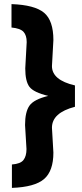

<svg xmlns="http://www.w3.org/2000/svg" viewBox="-20 -781 401 935"><path d="M109 -55 102 -172Q102 -236 123.5 -266.5Q145 -297 215 -314Q144 -331 123.5 -358Q103 -385 103 -448L110 -576Q110 -609 94.5 -626Q79 -643 36 -647V-761Q149 -757 194.5 -719Q240 -681 240 -586L233 -459Q233 -391 345 -365V-261Q233 -232 233 -159L240 -38Q240 52 194.5 91Q149 130 38 134V20Q80 17 94.5 -2Q109 -21 109 -55Z"/></svg>

Font: Titillium Web[RUS by Daymarius]
Style: Bold
Weight: 700
Designer: Cyrillization by Daymarius
Foundry: Cyrillization by Daymarius
Version: Version 1.002 September 11, 2018